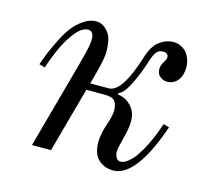

<svg xmlns="http://www.w3.org/2000/svg" viewBox="-76 -543 699 643"><g transform="rotate(15 274.0 -222.0)"><path d="M36 -268Q45 -294 53 -313Q61 -332 75.5 -361Q90 -390 105 -409Q120 -428 141 -442Q162 -456 183 -456Q202 -456 216.5 -442.5Q231 -429 236 -413Q242 -392 242 -364Q242 -346 229 -294L217 -250H281Q327 -250 367 -379Q380 -422 403 -439Q426 -456 452 -456Q466 -456 479 -449Q492 -442 498 -434Q514 -412 514 -384Q514 -356 500 -339Q486 -322 464 -322Q450 -322 439 -331Q428 -340 428 -356Q428 -370 437 -383Q444 -394 444 -400Q444 -416 425 -416Q411 -416 403 -406Q395 -396 389 -377Q376 -334 356 -292Q336 -250 317 -243L316 -238Q342 -236 362 -215.5Q382 -195 382 -162Q382 -138 372 -101.5Q362 -65 362 -53Q362 -42 367 -32.5Q372 -23 383 -23Q394 -23 408 -34Q414 -39 420.5 -45.5Q427 -52 432.5 -60.5Q438 -69 443 -76.5Q448 -84 453.5 -95Q459 -106 462.5 -113Q466 -120 471 -132Q476 -144 478 -149Q480 -154 484.5 -167Q489 -180 490 -182L510 -176Q445 12 366 12Q336 12 315 -7Q294 -26 294 -68Q294 -94 306 -130Q318 -166 318 -181Q318 -204 309 -215Q300 -226 272 -226H210L148 0H82L166 -306Q166 -308 170 -322Q174 -336 176.5 -346Q179 -356 181.5 -370Q184 -384 184 -393Q184 -422 164 -422Q144 -422 123 -397Q102 -372 86 -338Q70 -304 56 -262Z"/></g></svg>

Font: Old Standard TT
Style: Italic
Weight: 400
Italic angle: -15.2°
Designer: Alexey Kryukov <alexios@thessalonica.org.ru>
Version: Version 2.2